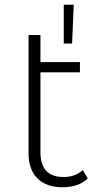

<svg xmlns="http://www.w3.org/2000/svg" viewBox="-20 -783 422 807"><path d="M290 -763 283 -600H248V-763ZM328 -68 349 -33Q311 4 242 4Q174 4 137 -33.5Q100 -71 100 -138V-636H150V-522H316V-479H150V-143Q150 -39 247 -39Q296 -39 328 -68Z"/></svg>

Font: mBank Light
Style: Regular
Weight: 300
Designer: Julieta Ulanovsky
Foundry: Julieta Ulanovsky
Version: Version 7.200;PS 007.200;hotconv 1.0.88;makeotf.lib2.5.64775